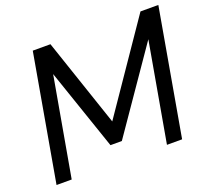

<svg xmlns="http://www.w3.org/2000/svg" viewBox="-120 -850 1089 1000"><g transform="rotate(-20 425.0 -350.0)"><path d="M31 0 154 -700H252L417 -212L751 -700H850L727 0H643L740 -550L429 -99H366L212 -549L115 0Z"/></g></svg>

Font: DM Sans 20pt
Style: Italic
Weight: 400
Italic angle: -10°
Version: Version 4.004;gftools[0.9.30]